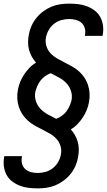

<svg xmlns="http://www.w3.org/2000/svg" viewBox="-20 -855 590 1060"><path d="M189 185Q163 185 137.5 182Q112 179 89 170Q66 161 46.5 146Q27 131 16 110Q5 89 1.5 64Q-2 39 3 12L4 7H101V10Q97 30 101.5 48Q106 66 119 78Q132 90 150.5 95Q169 100 188 100Q209 100 231 94Q253 88 271 74Q289 60 300.5 40Q312 20 316 0Q321 -26 314 -49Q307 -72 291 -89Q275 -106 255 -117.5Q235 -129 214 -139.5Q193 -150 172.5 -161.5Q152 -173 135 -188Q118 -203 105 -222Q92 -241 84.5 -263.5Q77 -286 75.5 -310.5Q74 -335 79 -360Q83 -382 91.5 -403Q100 -424 113 -443.5Q126 -463 142 -480Q158 -497 179 -509Q166 -524 156 -541.5Q146 -559 140.5 -579Q135 -599 135 -620.5Q135 -642 139 -663Q143 -687 153.5 -711Q164 -735 180.5 -755.5Q197 -776 218.5 -792Q240 -808 264 -818Q288 -828 312.5 -831.5Q337 -835 361 -835Q387 -835 412.5 -832Q438 -829 461 -820Q484 -811 503.5 -796Q523 -781 534 -760Q545 -739 548.5 -714Q552 -689 547 -662L546 -657H449V-660Q453 -680 448.5 -698Q444 -716 431 -728Q418 -740 399.5 -745Q381 -750 362 -750Q341 -750 319 -744Q297 -738 279 -724Q261 -710 249.5 -690Q238 -670 234 -650Q229 -624 236 -601Q243 -578 259 -561Q275 -544 295 -532.5Q315 -521 336 -510.5Q357 -500 377.5 -488.5Q398 -477 415 -462Q432 -447 445 -428Q458 -409 465.5 -386.5Q473 -364 474.5 -339.5Q476 -315 471 -290Q467 -268 458.5 -247Q450 -226 437 -206.5Q424 -187 408 -170Q392 -153 371 -141Q384 -126 394 -108.5Q404 -91 409.5 -71Q415 -51 415 -29.5Q415 -8 411 13Q407 37 396.5 61Q386 85 369.5 105.5Q353 126 331.5 142Q310 158 286 168Q262 178 237.5 181.5Q213 185 189 185ZM290 -199Q306 -205 321 -215.5Q336 -226 346.5 -240Q357 -254 364 -270Q371 -286 375 -302Q380 -329 371.5 -354Q363 -379 345.5 -397Q328 -415 305.5 -427Q283 -439 260 -451Q244 -445 229 -434.5Q214 -424 203.5 -410Q193 -396 186 -380Q179 -364 175 -348Q170 -321 178.5 -296Q187 -271 204.5 -253Q222 -235 244.5 -223Q267 -211 290 -199Z"/></svg>

Font: Lode Dark Term
Style: Bold Italic
Weight: 700
Italic angle: -11°
Monospace: yes
Designer: Belleve Invis
Foundry: Belleve Invis
Version: Version 29.2.0